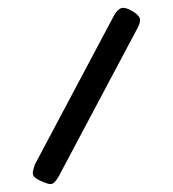

<svg xmlns="http://www.w3.org/2000/svg" viewBox="-86 -808 839 930"><g transform="rotate(-10 333.5 -343.0)"><path d="M621 -711Q650 -687 652.5 -669Q655 -651 631 -621L132 18Q116 37 104 43.5Q92 50 79 44.5Q66 39 44 24Q22 9 15.5 -2Q9 -13 13.5 -26.5Q18 -40 30 -61L532 -704Q554 -731 573.5 -733Q593 -735 621 -711Z"/></g></svg>

Font: Fredoka Expanded SemiBold
Style: Regular
Weight: 600
Width: 7
Designer: Ben Nathan
Foundry: Milena B. Brandão, Ben Nathan
Version: Version 2.001